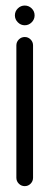

<svg xmlns="http://www.w3.org/2000/svg" viewBox="-20 -654 174 678"><path d="M37.8 -26.3V-493.7Q37.8 -505.9 46.5 -514.6Q55.2 -523.3 67.4 -523.3Q79.6 -523.3 88.1 -514.6Q96.7 -505.9 96.7 -493.7V-26.3Q96.7 -14.1 88.1 -5.4Q79.6 3.3 67.4 3.3Q55.2 3.3 46.5 -5.4Q37.8 -14.1 37.8 -26.3ZM32.6 -599.6Q32.6 -614.1 43 -624.3Q53.3 -634.4 67.4 -634.4Q81.5 -634.4 91.9 -624.3Q102.2 -614.1 102.2 -599.6Q102.2 -585.6 91.9 -575.2Q81.5 -564.8 67.4 -564.8Q53.3 -564.8 43 -575.2Q32.6 -585.6 32.6 -599.6Z"/></svg>

Font: 26F Galaxy Hebrew Medium
Style: Regular
Weight: 500
Designer: C₂₉H₂₅N₃O₅
Version: Version 1.000